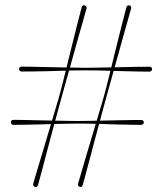

<svg xmlns="http://www.w3.org/2000/svg" viewBox="-20 -724 633 745"><path d="M219 -346.5Q215 -332 208 -306.2Q201 -280.5 192.2 -248.2Q183.5 -216 174.2 -181.2Q165 -146.5 156.2 -113.2Q147.5 -80 140 -52Q132.5 -24 127.5 -6Q124.5 3.5 115 1Q111 -0.5 109.5 -3.8Q108 -7 109 -11.5Q113.5 -26.5 121.2 -53Q129 -79.5 138.8 -112Q148.5 -144.5 159 -179.5Q169.5 -214.5 179.2 -247.5Q189 -280.5 197 -307Q205 -333.5 209.5 -349.5Q214 -366 221 -393.2Q228 -420.5 236.2 -454Q244.5 -487.5 253.2 -523.2Q262 -559 270.5 -592.5Q279 -626 285.8 -653Q292.5 -680 297 -696Q300 -705.5 309 -703Q313.5 -701.5 315 -698.2Q316.5 -695 315.5 -690.5Q310.5 -672 302.5 -644Q294.5 -616 285 -582.5Q275.5 -549 265.8 -514Q256 -479 247 -446.5Q238 -414 230.5 -388Q223 -362 219 -346.5ZM314.5 -461Q329 -461 353.5 -461.5Q378 -462 407.5 -462.5Q437 -463 466.5 -463.8Q496 -464.5 520.5 -464.8Q545 -465 559.5 -465Q564 -465 567 -462.8Q570 -460.5 570 -456Q570 -451.5 567 -448.8Q564 -446 559.5 -446Q542.5 -446 517 -446.5Q491.5 -447 462 -447.8Q432.5 -448.5 404 -449.5Q375.5 -450.5 351.8 -450.8Q328 -451 314 -451Q300.5 -451 276.2 -450.8Q252 -450.5 222.8 -449.5Q193.5 -448.5 163.8 -447.8Q134 -447 107.8 -446.8Q81.5 -446.5 65 -446.5Q60 -446.5 57 -449Q54 -451.5 54 -456Q54 -460.5 57 -463Q60 -465.5 65 -465.5Q79.5 -465.5 104.2 -465Q129 -464.5 159 -463.8Q189 -463 219 -462.5Q249 -462 274.2 -461.5Q299.5 -461 314.5 -461ZM282 -244.5Q268 -244.5 244 -244Q220 -243.5 190.8 -242.8Q161.5 -242 131.2 -241.2Q101 -240.5 75.5 -240Q50 -239.5 33 -239.5Q28 -239.5 25 -242.2Q22 -245 22 -249.5Q22 -254 25 -256.5Q28 -259 33 -259Q47 -259 72 -258.5Q97 -258 127 -257.2Q157 -256.5 187 -256Q217 -255.5 242.2 -255Q267.5 -254.5 282 -254.5Q297 -254.5 321.5 -255Q346 -255.5 375.5 -256Q405 -256.5 434.5 -257.2Q464 -258 488.5 -258.2Q513 -258.5 527 -258.5Q532 -258.5 535 -256.2Q538 -254 538 -249Q538 -245 535 -242.2Q532 -239.5 527 -239.5Q510 -239.5 484.5 -240Q459 -240.5 429.8 -241.2Q400.5 -242 371.8 -243Q343 -244 319.2 -244.2Q295.5 -244.5 282 -244.5ZM301 -6Q298 3.5 289 1Q285 -0.5 283.2 -3.8Q281.5 -7 283 -11.5Q287.5 -26.5 295 -52.8Q302.5 -79 312.2 -111.8Q322 -144.5 332.5 -179.5Q343 -214.5 352.8 -247.5Q362.5 -280.5 370.5 -307Q378.5 -333.5 383 -349.5Q387.5 -366 394.5 -393.2Q401.5 -420.5 409.8 -454.2Q418 -488 426.8 -523.8Q435.5 -559.5 444 -592.8Q452.5 -626 459.2 -652.8Q466 -679.5 470.5 -695.5Q473.5 -705.5 482.5 -703Q487 -701.5 488.5 -698.2Q490 -695 488.5 -690Q483.5 -672 475.5 -644Q467.5 -616 458.2 -582.5Q449 -549 439.2 -514Q429.5 -479 420.2 -446.2Q411 -413.5 403.8 -387.5Q396.5 -361.5 392.5 -346.5Q388.5 -332 381.5 -306.2Q374.5 -280.5 365.8 -248Q357 -215.5 347.8 -181Q338.5 -146.5 329.8 -113Q321 -79.5 313.5 -51.8Q306 -24 301 -6Z"/></svg>

Font: Fraunces 120pt
Style: Bold
Weight: 700
Version: Version 1.000;[b76b70a41]